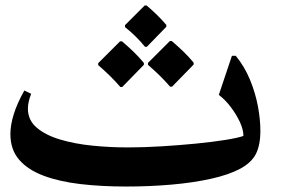

<svg xmlns="http://www.w3.org/2000/svg" viewBox="-20 -662 1029 702"><path d="M932 -184Q932 -131 915.5 -99Q899 -67 858 -45Q817 -23 752 -8.5Q687 6 607 13Q527 20 441 20Q351 20 274 11Q197 2 139.5 -19.5Q82 -41 50 -78Q18 -115 18 -172Q18 -205 30.5 -245Q43 -285 69 -331L94 -319Q82 -289 82 -265Q82 -223 114 -195.5Q146 -168 199.5 -152Q253 -136 317.5 -129.5Q382 -123 448 -123Q505 -123 570.5 -127Q636 -131 697 -137Q758 -143 804.5 -150.5Q851 -158 870 -165Q870 -188 857 -216Q844 -244 823.5 -271Q803 -298 780 -315L828 -458H842Q874 -419 894 -370.5Q914 -322 923 -273.5Q932 -225 932 -184ZM510 -491Q494 -511 475.5 -529Q457 -547 437 -563V-570L509 -642H516Q535 -626 553 -608.5Q571 -591 588 -571V-564L517 -491ZM688 -426 609 -345H602Q583 -367 563 -386.5Q543 -406 521 -425V-432L601 -512H608Q629 -494 649 -475Q669 -456 688 -433ZM339 -424V-431L419 -511H426Q447 -493 467 -474Q487 -455 506 -432V-425L427 -344H420Q401 -366 381 -385.5Q361 -405 339 -424Z"/></svg>

Font: Bona Nova
Style: Bold
Weight: 700
Designer: Mateusz Machalski
Foundry: Capitalics
Version: Version 4.001; ttfautohint (v1.8.3)